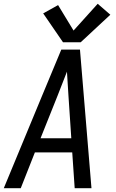

<svg xmlns="http://www.w3.org/2000/svg" viewBox="-21 -998 617 1018"><path d="M-1 0H89L164 -190H362L375 0H464L403 -735H304L202 -490ZM194 -265 284 -490Q296 -522 309 -554Q322 -586 334 -618Q336 -586 338 -554Q340 -522 342 -490L357 -265ZM313 -774H407L564 -920L497 -978L369 -836L287 -971L208 -927Z"/></svg>

Font: Iosevka Sparkle Oblique
Style: Regular
Weight: 400
Italic angle: -9°
Designer: Belleve Invis
Foundry: Belleve Invis
Version: Version 4.5.0; ttfautohint (v1.8.3)